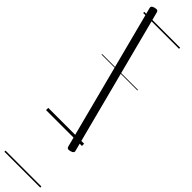

<svg xmlns="http://www.w3.org/2000/svg" viewBox="-450 -900 1223 1223"><g transform="rotate(45 161.5 -288.5)"><path d="M295 75Q281 79 273.5 76Q266 73 264 63L7 -925Q4 -935 9.5 -941Q15 -947 28 -950Q42 -954 49.5 -951Q57 -948 59 -938L316 50Q319 59 314 65Q309 71 295 75ZM0 365H323V375H0ZM0 -20H323V0H0ZM0 -505H323V-500H0ZM0 -885H323V-875H0Z"/></g></svg>

Font: Playwrite IT Moderna Guides
Style: Regular
Weight: 400
Designer: Veronika Burian, José Scaglione
Foundry: TypeTogether
Version: Version 1.003